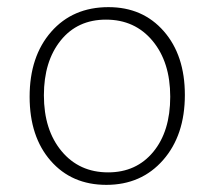

<svg xmlns="http://www.w3.org/2000/svg" viewBox="-20 -508 600 538"><path d="M278 10Q181 10 122 -57.5Q63 -125 63 -237Q63 -350 123.5 -419Q184 -488 284 -488Q380 -488 439 -420.5Q498 -353 498 -242Q498 -129 437 -59.5Q376 10 278 10ZM283 -25Q362 -25 409.5 -82.5Q457 -140 457 -237Q457 -334 407.5 -393.5Q358 -453 277 -453Q197 -453 150 -394.5Q103 -336 103 -241Q103 -144 152.5 -84.5Q202 -25 283 -25Z"/></svg>

Font: Cantarell Light
Style: Regular
Weight: 300
Designer: Dave Crossland, Nikolaus Waxweiler, Florian Fecher, Jacques Le Bailly, Eben Sorkin, Alexei Vanyashin, Alexios Zavras, Em
Version: Version 0.303